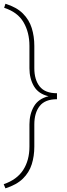

<svg xmlns="http://www.w3.org/2000/svg" viewBox="-20 -800 362 1035"><path d="M9.3 215.3 0 192.9Q71.3 168.5 105 116.2Q138.7 64 138.7 -9.8V-129.4Q138.7 -184.6 162.8 -226.3Q187 -268.1 241.7 -281.2Q187 -293.9 162.8 -335.4Q138.7 -377 138.7 -432.1V-552.7Q138.7 -625.5 106.7 -680.2Q74.7 -734.9 2.4 -757.8L9.3 -779.8Q69.3 -761.2 103.3 -727.3Q137.2 -693.4 151.1 -648.7Q165 -604 165 -552.7V-432.1Q165 -370.6 193.8 -334Q222.7 -297.4 287.1 -297.4V-265.1Q222.7 -265.1 193.8 -228.3Q165 -191.4 165 -129.4V-9.8Q165 41.5 151.1 85.7Q137.2 129.9 103.3 163.1Q69.3 196.3 9.3 215.3Z"/></svg>

Font: Vazirmatn UI FD Thin
Style: Regular
Weight: 100
Designer: Saber Rastikerdar
Foundry: Saber Rastikerdar
Version: Version 33.003